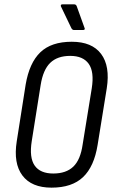

<svg xmlns="http://www.w3.org/2000/svg" viewBox="-20 -855 523 883"><path d="M217 8Q125 8 83 -48Q41 -104 57 -205L98 -466Q115 -566 165.5 -614.5Q216 -663 310 -663Q403 -663 445 -607Q487 -551 471 -449L429 -189Q413 -89 362 -40.5Q311 8 217 8ZM225 -57Q284 -57 317 -88.5Q350 -120 360 -190L402 -449Q414 -525 388 -561.5Q362 -598 303 -598Q244 -598 211 -566Q178 -534 167 -464L126 -206Q114 -130 139.5 -93.5Q165 -57 225 -57ZM320 -717Q316 -717 313 -719.5Q310 -722 308 -726L260 -826Q259 -830 260.5 -832.5Q262 -835 267 -835H321Q330 -835 333 -826L369 -726Q371 -722 369 -719.5Q367 -717 362 -717Z"/></svg>

Font: Sofia Sans Condensed
Style: Italic
Weight: 400
Italic angle: -9°
Designer: Botio Nikoltchev, Ani Petrova
Foundry: lettersoup
Version: Version 4.101